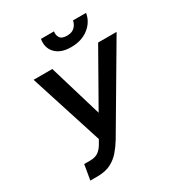

<svg xmlns="http://www.w3.org/2000/svg" viewBox="-215 -1072 1140 1224"><g transform="rotate(-30 355.0 -460.0)"><path d="M90.6 9.9 109.4 -100.9H150.9Q193.2 -100.9 216.4 -119.1Q239.7 -137.4 256 -168L269.9 -192.5L98.4 -727.3H236.2L352.6 -338.1L573.5 -727.3H709.5L360.4 -134.2Q337 -95.9 308.8 -63Q280.5 -30.2 240.8 -10.1Q201 9.9 142.8 9.9ZM505.3 -929.7H601.6Q591.3 -867.5 539.8 -827.6Q488.3 -787.6 411.6 -787.6Q335.6 -787.6 297.2 -827.6Q258.9 -867.5 269.5 -929.7H365.4Q360.8 -904.1 373.4 -884.1Q386 -864 424.4 -864Q462 -864 481.5 -883.9Q501.1 -903.8 505.3 -929.7Z"/></g></svg>

Font: Inter UI Semi Bold
Style: Italic
Weight: 600
Italic angle: -9.39999°
Designer: Rasmus Andersson
Foundry: rsms
Version: 3.2;8d6f07862